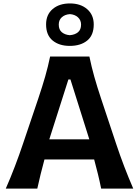

<svg xmlns="http://www.w3.org/2000/svg" viewBox="-20 -1119 828 1139"><path d="M14.2 0Q42 -63 68.6 -132.8Q95.2 -202.6 116.2 -265.6L207 -534.2Q231.4 -606.9 248.3 -665.8Q265.1 -724.6 277.3 -783.7H510.3Q522.9 -722.7 539.3 -664.3Q555.7 -606 579.6 -534.2L669.4 -264.6Q690.9 -199.7 717 -131.3Q743.2 -63 770.5 0H580.1Q571.8 -42 561 -86.2Q550.3 -130.4 538.6 -172.9H243.7Q219.7 -84.5 201.2 0ZM509.8 -292.5 397.9 -647.5H385.7L272.5 -292.5ZM394 -846.7Q331.1 -846.7 292.2 -878.7Q253.4 -910.6 253.4 -974.1Q253.4 -1032.2 292.5 -1065.4Q331.5 -1098.6 395 -1098.6Q458 -1098.6 497.1 -1064.7Q536.1 -1030.8 536.1 -974.1Q536.1 -909.7 497.1 -878.2Q458 -846.7 394 -846.7ZM394 -910.2Q424.3 -912.6 442.6 -927.7Q460.9 -942.9 460.9 -973.1Q460.9 -999.5 442.4 -1016.4Q423.8 -1033.2 395 -1035.2Q365.2 -1033.2 346.9 -1016.8Q328.6 -1000.5 328.6 -973.1Q328.6 -942.9 346.9 -927.7Q365.2 -912.6 394 -910.2Z"/></svg>

Font: Pinar DS4-SemiBold
Style: Regular
Weight: 600
Designer: Amin Abedi
Version: Version 2.000